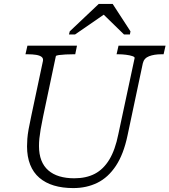

<svg xmlns="http://www.w3.org/2000/svg" viewBox="-20 -943 865 980"><path d="M200 -348Q192 -310 187.5 -283Q183 -256 181 -236.5Q179 -217 179 -198Q179 -156 191 -125Q203 -94 226.5 -73.5Q250 -53 283.5 -43Q317 -33 359 -33Q420 -33 464 -56Q508 -79 538 -128.5Q568 -178 584 -258L667 -646Q669 -652 656 -656.5Q643 -661 623 -663.5Q603 -666 584 -666H575L585 -710H825L815 -666H804Q767 -666 741 -656Q715 -646 709 -620L631 -252Q611 -156 571.5 -96.5Q532 -37 477 -10Q422 17 354 17Q299 17 255.5 4Q212 -9 181 -35.5Q150 -62 134 -102.5Q118 -143 118 -196Q118 -214 119.5 -234.5Q121 -255 126 -283.5Q131 -312 140 -353L199 -631Q202 -645 192.5 -652.5Q183 -660 164.5 -663Q146 -666 121 -666H110L120 -710H373L364 -666H355Q336 -666 315.5 -665Q295 -664 280.5 -662Q266 -660 265 -656ZM555 -923H484L336 -783L332 -767H363L537 -887H490L613 -767H643L646 -783Z"/></svg>

Font: Roboto Serif 20pt ExtraLight
Style: Italic
Weight: 250
Italic angle: -10°
Version: Version 1.007